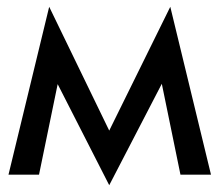

<svg xmlns="http://www.w3.org/2000/svg" viewBox="-20 -515 647 566"><path d="M150 -267 95 0H5L125 -495L302 -130L482 -495L602 0H512L457 -268L302 31Z"/></svg>

Font: Jost
Style: Regular
Weight: 400
Version: Version 3.710